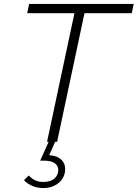

<svg xmlns="http://www.w3.org/2000/svg" viewBox="-20 -720 699 975"><path d="M201 235Q167 235 141.5 223Q116 211 102 195L126 171Q156 204 199 204Q237 204 256.5 186.5Q276 169 276 144Q276 121 257.5 108.5Q239 96 208 96H184L227 0H219L358 -653H118L128 -700H659L649 -653H409L270 0H260L230 68Q270 71 290.5 90Q311 109 311 138Q311 166 296.5 188Q282 210 257 222.5Q232 235 201 235Z"/></svg>

Font: Red Hat Text
Style: Italic
Weight: 300
Italic angle: -12°
Designer: Pentagram, MCKL
Foundry: Pentagram, MCKL
Version: Version 1.023